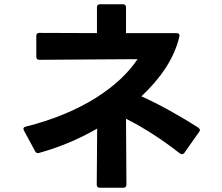

<svg xmlns="http://www.w3.org/2000/svg" viewBox="-20 -825 1040 899"><path d="M163 -109C254 -134 347 -172 435 -223L433 39C433 49 438 54 447 54H558C567 54 572 49 572 39L570 -269C655 -226 739 -172 823 -106C827 -104 830 -103 833 -103C836 -103 840 -105 843 -109L912 -207C915 -210 916 -213 916 -216C916 -220 913 -224 909 -227C827 -280 725 -337 642 -374C730 -456 797 -552 820 -655C822 -664 817 -670 807 -670H570V-791C570 -800 565 -805 556 -805H448C439 -805 434 -800 434 -791V-670L164 -671C155 -671 150 -666 150 -657V-559C150 -550 155 -545 164 -545L624 -548C540 -421 362 -297 100 -232C93 -230 90 -227 90 -222C90 -219 90 -217 92 -214L145 -116C148 -111 152 -108 158 -108C159 -108 161 -108 163 -109Z"/></svg>

Font: LINE Seed JP App_OTF Bold
Style: Regular
Weight: 700
Designer: LINE & Fontrix & Fontworks
Version: Version 1.009